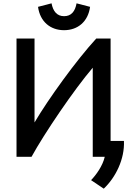

<svg xmlns="http://www.w3.org/2000/svg" viewBox="-20 -932 787 1151"><path d="M169 8H79V-701H187V-198C271 -340 436 -569 557 -701H643V-87H723C728 22 673 132 602 199L526 148C555 118 595 64 608 8H536V-526C424 -395 245 -131 169 8ZM364 -751C282 -751 220 -802 208 -891L289 -912C298 -864 322 -835 364 -835C407 -835 430 -863 439 -912L520 -891C508 -802 446 -751 364 -751Z"/></svg>

Font: Repo Medium
Style: Regular
Weight: 500
Designer: Stefan Peev
Foundry: Context Ltd
Version: Version 1.502